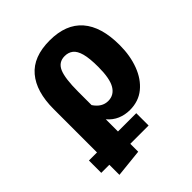

<svg xmlns="http://www.w3.org/2000/svg" viewBox="-218 -693 1050 1050"><g transform="rotate(-45 307.5 -168.0)"><path d="M30.3 53.8H92.8V-282.1Q92.8 -416.9 154.4 -489.7Q215.9 -562.6 342.6 -562.6Q468.2 -562.6 532.1 -489.2Q595.9 -415.9 595.9 -273.8Q595.9 -191.8 571 -125.9Q546.2 -60 499 -21.3Q451.8 17.4 384.6 17.4Q346.2 17.4 313.1 3.3Q280 -10.8 254.9 -40.5V53.8H396.4V149.2H254.9V210.3L92.8 227.2V149.2H30.3ZM340.5 -444.1Q292.8 -444.1 273.8 -400.3Q254.9 -356.4 254.9 -254.4V-150.3Q287.2 -101.5 335.4 -101.5Q380.5 -101.5 404.6 -141.8Q428.7 -182.1 428.7 -271.8Q428.7 -338.5 418.5 -375.9Q408.2 -413.3 388.5 -428.7Q368.7 -444.1 340.5 -444.1Z"/></g></svg>

Font: FiraCode Nerd Font
Style: Bold
Weight: 700
Designer: Carrois Corporate, Edenspiekermann AG, Nikita Prokopov
Foundry: Carrois Corporate, Edenspiekermann AG, Nikita Prokopov
Version: Version 6.002;Nerd Fonts 2.1.0